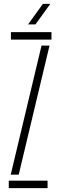

<svg xmlns="http://www.w3.org/2000/svg" viewBox="-20 -965 309 985"><path d="M25 0V-38H224V0ZM36 -762V-800H244V-762ZM35 -69 193 -731H234L76 -69ZM124 -840 200 -945H238L162 -840Z"/></svg>

Font: Big Shoulders Stencil Text SC Thin
Style: Regular
Weight: 100
Designer: Patric King
Foundry: XO Type Co
Version: Version 2.001